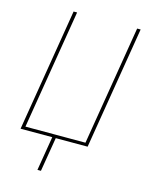

<svg xmlns="http://www.w3.org/2000/svg" viewBox="-136 -821 872 1112"><g transform="rotate(15 300.0 -265.0)"><path d="M199 205 233 0H43L164 -735H185L67 -19H427L545 -735H566L445 0H254L220 205Z"/></g></svg>

Font: Iosevka Curly ThExObl
Style: Regular
Weight: 100
Width: 7
Italic angle: -9°
Monospace: yes
Designer: Belleve Invis
Foundry: Belleve Invis
Version: Version 11.1.0; ttfautohint (v1.8.3)